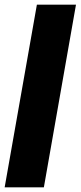

<svg xmlns="http://www.w3.org/2000/svg" viewBox="-20 -805 346 825"><path d="M0 0H168.5L306.5 -785H138.5Z"/></svg>

Font: Anybody UltraCondensed Thin
Style: Bold Italic
Weight: 700
Italic angle: -10°
Version: Version 1.111